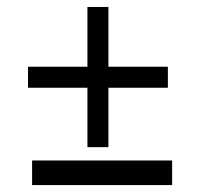

<svg xmlns="http://www.w3.org/2000/svg" viewBox="-20 -538 567 549"><path d="M290 -347.2V-518.1H230V-347.2H60.1V-287.1H230V-117.2H290V-287.1H460V-347.2ZM472.2 -79.1H71.8V-8.8H472.2Z"/></svg>

Font: Linux Biolinum G
Style: Bold
Weight: 700
Designer: Philipp H. Poll
Foundry: Philipp H. Poll
Version: Version 1.1.0